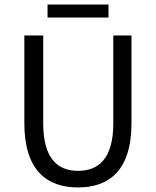

<svg xmlns="http://www.w3.org/2000/svg" viewBox="-20 -812 685 844"><path d="M323 12C457 12 558 -60 558 -271V-656H478V-269C478 -111 410 -61 323 -61C237 -61 170 -111 170 -269V-656H87V-271C87 -60 189 12 323 12ZM189 -735H457V-792H189Z"/></svg>

Font: Giro Sans Regular
Style: Regular
Weight: 400
Designer: Paul D. Hunt
Foundry: Adobe Systems Incorporated
Version: Version 1.000;PS 1.0;hotconv 1.0.88;makeotf.lib2.5.647800